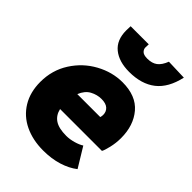

<svg xmlns="http://www.w3.org/2000/svg" viewBox="-240 -940 1064 1064"><g transform="rotate(45 292.0 -407.5)"><path d="M18 -245Q18 -337 65 -410.5Q112 -484 187 -525Q262 -566 342 -566Q448 -566 501.5 -503Q555 -440 555 -341Q555 -302 546 -264.5Q537 -227 530 -216H202Q211 -176 241.5 -155.5Q272 -135 331 -135Q358 -135 388 -143.5Q418 -152 436 -164L506 -49Q469 -20 416 -3.5Q363 13 298 13Q216 13 152.5 -17.5Q89 -48 53.5 -106.5Q18 -165 18 -245ZM153 -783 154 -817H296L295 -794Q294 -779 305.5 -767Q317 -755 346 -755Q383 -755 405.5 -772Q428 -789 443 -828L564 -824Q542 -725 482.5 -678.5Q423 -632 327 -632Q247 -632 200 -670Q153 -708 153 -783ZM391 -342Q394 -353 394 -362Q394 -387 377 -402.5Q360 -418 325 -418Q291 -418 259.5 -401Q228 -384 211 -342Z"/></g></svg>

Font: Nebula Sans Black
Style: Regular
Weight: 900
Italic angle: -9°
Designer: Paul D. Hunt for Adobe (as Source Sans)
Foundry: Nebula Entertainment & Broadcasting LLC
Version: Version 1.010